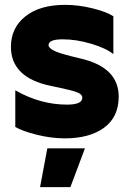

<svg xmlns="http://www.w3.org/2000/svg" viewBox="-20 -560 534 791"><path d="M316 -318Q469 -281 469 -162Q469 -78 409 -34Q349 10 247 10Q191 10 131 -5Q71 -20 43 -37V-188Q146 -129 256 -129Q319 -129 319 -157Q319 -171 299.5 -179Q280 -187 228 -198L190 -206Q25 -240 25 -367Q25 -445 84.5 -492.5Q144 -540 248 -540Q304 -540 362 -525.5Q420 -511 447 -493V-337Q418 -361 356.5 -379.5Q295 -398 238 -398Q180 -398 180 -374Q180 -351 268 -330Q270 -329 271.5 -328.5Q273 -328 275 -328ZM330 51 270 211H145L175 51Z"/></svg>

Font: Roundo
Style: Bold
Weight: 700
Designer: Namrata Goyal (Gurmukhi), Shiva Nallaperumal (Latin)
Foundry: Indian Type Foundry
Version: Version 1.000;PS 1.0;hotconv 1.0.88;makeotf.lib2.5.647800